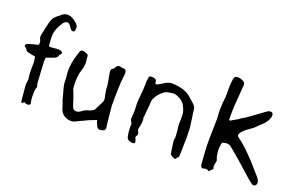

<svg xmlns="http://www.w3.org/2000/svg" viewBox="-88 -1037 2094 1369"><g transform="rotate(20 958.5 -352.5)"><path d="M306.2 -667Q320.8 -653.8 320.8 -635.3Q320.8 -627.4 318.4 -618.7L314.5 -606.9Q310.5 -606 306.6 -606Q290.5 -606 281.7 -622.1Q277.8 -629.9 270 -639.2Q259.8 -652.3 247.6 -652.3Q238.8 -652.3 229 -645.5Q222.7 -641.1 218.8 -635.7Q176.8 -574.7 176.8 -522.9V-520.5Q176.8 -505.9 178.2 -484.4L179.7 -466.3L181.2 -447.8Q187 -445.3 194.8 -445.3H197.3L205.1 -445.8L212.9 -446.8L234.4 -448.7L255.9 -449.7Q265.6 -449.7 275.9 -444.3Q285.2 -439.9 285.2 -433.1Q285.2 -427.7 279.3 -420.9L276.9 -418L273.9 -415.5Q271 -412.1 271 -409.7Q268.1 -392.6 249 -385.3L235.4 -379.9L221.2 -375L188 -362.8L187.5 -355.5L186.5 -349.1Q185.5 -341.3 185.5 -336.4L189 -271L192.9 -205.1L193.8 -191.4L194.3 -177.2Q195.8 -160.6 200.7 -149.9Q201.7 -147.9 201.7 -145.5Q201.7 -143.1 200.2 -140.6Q193.4 -126.5 192.9 -104.5V-64Q192.9 -54.2 195.3 -41L197.8 -28.3L200.2 -15.1Q191.4 -4.4 181.6 -4.4H179.2Q174.8 -4.9 164.1 -7.3L154.3 -12.7Q147 -6.3 139.2 0L136.2 -1.5Q134.8 -2.4 134.3 -3.4L131.8 -10.7L130.4 -18.1L120.6 -124V-128.4L120.1 -133.3Q120.1 -139.2 121.1 -147L123 -160.6Q124.5 -169.4 124.5 -176.3Q124.5 -183.6 123 -189Q120.6 -199.7 119.6 -214.8V-228.5L119.1 -241.7V-268.1L119.6 -294.9V-297.9Q119.6 -319.8 112.8 -345.2L103.5 -346.2L94.2 -347.7L73.2 -352.1L52.7 -357.4Q49.3 -358.4 46.4 -360.4Q42.5 -362.8 42 -365.2Q39.1 -373 31.2 -379.4L24.9 -383.8L19 -388.7Q18.6 -391.1 18.6 -393.1Q18.6 -405.8 31.7 -410.2L56.2 -417.5L81.1 -424.8L88.4 -426.3L96.2 -427.7Q106 -429.7 111.3 -435.1Q112.3 -440.9 112.3 -446.3Q112.3 -461.4 105 -474.1Q100.6 -482.4 100.6 -493.7Q100.6 -501 102.5 -509.8L107.9 -531.7L112.3 -553.7Q117.7 -582.5 122.1 -597.7L127 -614.3Q129.9 -623.5 132.8 -630.4Q141.1 -647.9 153.3 -657.7Q157.7 -661.1 164.6 -668.5L180.2 -680.2Q204.1 -704.6 231.9 -704.6Q254.4 -704.6 279.3 -688L293 -677.7Z M765.1 -41Q765.6 -39.6 765.6 -37.6Q765.6 -30.3 759.3 -21L754.9 -18.6L750 -16.6Q731 -10.7 722.7 -10.7Q721.2 -10.7 719.7 -11.2Q709 -12.7 699.7 -30.3Q692.4 -44.9 689.5 -54.2Q686 -63.5 684.6 -70.8L661.1 -61.5L637.7 -52.7Q629.4 -49.8 611.8 -41L599.1 -34.7L586.4 -28.8Q561.5 -19 550.3 -11.7Q531.7 0 509.8 0Q497.1 0 483.4 -3.9Q442.9 -15.6 426.8 -53.7L422.9 -65.4L418.9 -78.6Q413.6 -96.7 410.6 -104L406.7 -112.3L403.8 -121.1Q400.4 -135.7 396.5 -150.4L389.2 -175.8Q380.4 -206.1 376 -230Q375 -235.8 374.5 -253.9L374 -272L372.6 -290.5Q369.6 -311 369.6 -333Q369.6 -390.6 390.6 -455.1L395 -469.2L399.4 -482.9Q405.8 -500 419.9 -500Q426.8 -500 434.6 -496.6L451.2 -490.7Q465.3 -486.3 465.3 -472.2V-466.8Q465.3 -460 466.3 -451.2L468.8 -431.6Q469.2 -428.2 469.2 -424.8Q469.2 -417.5 467.8 -408.2L463.9 -384.8Q461.4 -372.1 457.5 -360.4L454.1 -350.6Q452.6 -344.2 450.7 -336.4Q445.3 -306.6 445.3 -273.4Q445.3 -248 448.2 -221.2Q448.7 -218.3 462.9 -184.6Q468.8 -169.4 476.6 -145L482.9 -124.5L489.7 -105L492.7 -97.2L496.1 -89.8Q501 -82.5 510.3 -79.6Q516.6 -77.1 523.4 -77.1Q534.2 -77.1 546.4 -84L554.2 -88.9L562 -94.7Q571.8 -101.6 577.6 -104.5Q585 -108.4 597.2 -112.3L606.9 -115.2L616.7 -118.7Q639.6 -126.5 647 -140.6L660.2 -167.5Q668 -183.6 673.3 -193.4Q683.1 -210.4 683.1 -226.6Q683.1 -230.5 682.6 -234.4L680.7 -243.7L678.2 -253.9Q675.3 -267.6 673.8 -278.3L672.4 -285.2L670.9 -292.5Q670.9 -323.2 665 -355.5L662.1 -369.6L659.2 -384.3Q655.8 -402.8 653.3 -417.5Q652.3 -423.3 652.3 -428.2Q652.3 -447.8 668 -454.6Q674.8 -457.5 677.2 -464.8Q684.6 -485.4 704.1 -485.4Q710.9 -485.4 718.8 -482.9L724.1 -481.4L729.5 -481H740.2Q746.1 -480.5 750 -476.6Q758.3 -467.8 758.3 -452.6V-449.2Q757.3 -437.5 756.3 -426.3L754.4 -407.7Q751.5 -386.2 751 -366.7L749 -313.5L748 -260.3V-221.7L747.6 -212.4V-203.1Q750 -172.9 754.4 -135.3L755.9 -119.6L757.8 -103.5Q759.8 -84.5 761.7 -66.9Q763.7 -48.3 765.1 -41Z M1326.2 -204.1Q1326.2 -196.8 1326.7 -189.9L1327.1 -184.6V-179.7Q1327.6 -173.8 1327.6 -167.5Q1327.6 -161.6 1327.1 -154.8Q1326.2 -134.8 1325.7 -118.2V-91.8Q1325.7 -60.5 1323.2 -28.8Q1322.8 -18.6 1314.5 -16.1Q1312 -15.1 1309.6 -10.3L1307.6 -5.9L1306.2 -2Q1305.2 0 1301.8 0Q1295.9 0 1282.7 -5.9Q1262.2 -15.1 1260.7 -25.9Q1259.8 -33.2 1258.8 -39.6L1256.8 -48.8Q1254.9 -59.1 1253.9 -71.8Q1253.4 -80.6 1252 -86.4L1250.5 -91.3Q1250 -95.2 1249.5 -100.6L1248.5 -109.9L1248 -119.1V-122.6Q1248 -131.3 1250 -138.2Q1251 -141.1 1251.5 -142.1V-143.1Q1251 -144 1251 -146.5Q1248.5 -202.1 1243.7 -226.6Q1243.2 -229 1243.2 -242.7V-258.8L1243.7 -282.7L1244.1 -307.1Q1243.7 -339.8 1223.6 -377Q1201.7 -418.5 1145.5 -433.6Q1141.1 -434.6 1135.7 -434.6Q1131.8 -434.6 1127.4 -434.1L1106 -431.2L1084.5 -427.2Q1072.3 -424.3 1062.5 -416.5Q1022 -384.8 1005.4 -346.2Q1001.5 -337.9 1000.5 -325.2L999.5 -313.5L999 -302.2Q998 -290.5 997.1 -277.8L995.1 -257.3Q993.2 -233.9 991.2 -211.9L990.7 -208.5L989.7 -205.1Q989.3 -202.1 989.3 -200.2V-198.2Q992.7 -186 992.7 -181.6V-179.7L991.7 -177.7L991.2 -174.8V-159.2Q991.2 -152.8 989.3 -144.5L986.8 -136.2L984.9 -127.4L983.4 -118.7L982.4 -109.4Q982.4 -99.6 987.8 -91.3Q993.2 -84 993.2 -76.2Q993.2 -67.9 986.3 -59.1Q982.9 -54.7 982.9 -49.8Q982.9 -46.9 984.4 -43.5L990.2 -29.8Q993.2 -22.5 994.1 -18.1Q994.6 -16.6 994.6 -15.1Q994.6 -5.9 983.4 -3.4Q980.5 -2.9 977.5 -2.9Q974.1 -2.9 970.7 -3.4L965.3 -4.9L960.4 -5.9Q933.6 -11.2 930.2 -34.7L926.8 -54.2L924.3 -73.7Q922.9 -87.4 922.9 -99.6Q922.9 -106.9 923.3 -113.3Q923.8 -118.2 923.8 -122.1V-125.5Q923.3 -132.3 920.4 -136.2Q909.7 -152.3 909.2 -165Q909.2 -169.9 910.2 -178.2L910.6 -186L911.6 -195.3Q913.1 -212.4 913.1 -225.6Q913.1 -232.4 912.6 -238.3L912.1 -246.6L911.6 -255.4Q911.1 -267.6 910.6 -281.2Q910.6 -298.8 913.1 -318.8Q920.9 -391.6 920.9 -431.2V-447.8Q920.9 -460 922.9 -464.8L923.3 -467.8L924.3 -471.7Q925.3 -477.5 925.8 -488.3Q936 -493.2 948.2 -493.2Q952.1 -493.2 956.1 -492.7Q974.1 -490.2 981.4 -480.5Q984.4 -476.6 984.4 -462.4V-458Q988.8 -454.1 993.7 -454.1H994.6L999 -455.1L1002.9 -456.5Q1009.3 -459 1017.6 -464.4L1033.7 -474.1Q1054.7 -488.3 1064.5 -491.7L1072.3 -494.1L1080.1 -497.1Q1087.9 -499 1093.8 -499H1096.2Q1200.7 -496.1 1249 -448.2L1275.4 -424.8Q1291.5 -411.1 1299.8 -399.4Q1304.7 -393.1 1306.6 -380.4L1308.1 -369.1L1309.1 -358.9L1317.4 -301.3Q1322.8 -266.1 1325.2 -243.7Q1326.2 -231.9 1326.2 -204.1Z M1910.6 -52.2Q1912.6 -47.4 1912.6 -41.5Q1912.6 -36.1 1910.6 -29.3Q1908.2 -19 1897.5 -15.6Q1894 -14.6 1890.6 -14.6Q1883.8 -14.6 1877.4 -19Q1854.5 -35.6 1832 -55.7L1780.3 -101.6L1729 -147.5Q1723.1 -151.9 1719.2 -155.8L1708 -165Q1694.3 -176.8 1683.1 -186.5Q1651.9 -212.9 1636.2 -225.1Q1615.7 -230.5 1609.4 -230.5H1608.4Q1606.9 -230 1598.6 -228.5L1590.8 -226.6Q1585.4 -225.6 1579.1 -224.6Q1572.8 -213.9 1570.3 -187.5Q1569.3 -175.3 1569.3 -166.5Q1569.3 -156.2 1570.8 -149.9L1573.2 -137.2L1574.7 -124Q1576.7 -108.4 1582.5 -98.6Q1585 -94.7 1585 -88.9Q1585 -86.4 1584.5 -83.5L1583 -74.7L1581.1 -66.4Q1578.6 -55.2 1578.6 -46.4Q1578.6 -34.2 1583.5 -25.9L1570.3 -13.2L1563.5 -6.8L1556.2 0Q1545.9 -8.3 1533.2 -8.3H1530.3Q1524.9 -7.8 1517.6 -5.9L1504.9 -2.4Q1491.2 -12.7 1490.2 -36.6L1485.8 -101.6L1482.4 -166.5L1481.9 -214.8L1482.9 -263.7L1484.9 -356.9L1485.4 -370.6L1484.4 -383.8Q1481.9 -409.7 1481.9 -437.5Q1481.9 -484.4 1488.8 -537.1Q1489.7 -545.4 1489.7 -563V-575.7L1489.3 -596.7V-614.3L1491.2 -644.5L1494.6 -674.3Q1495.6 -680.2 1500.5 -689.9L1502 -692.4L1503.4 -694.3Q1505.9 -696.8 1508.3 -697.8Q1516.6 -700.2 1524.9 -700.2Q1545.9 -700.2 1569.8 -686.5Q1581.5 -680.2 1582 -663.6Q1582 -658.2 1581.1 -649.4L1580.1 -642.1L1579.6 -635.7Q1578.1 -611.3 1574.2 -555.2L1570.8 -513.7Q1569.3 -490.7 1568.4 -475.1Q1567.9 -458 1567.9 -433.6L1568.8 -392.6Q1572.8 -390.6 1576.2 -390.6Q1578.1 -390.6 1580.1 -391.6L1584 -394L1586.9 -397Q1588.4 -398.4 1608.9 -409.2L1616.2 -413.6L1623 -417Q1629.4 -420.9 1630.4 -421.9Q1647 -435.1 1658.2 -440.9L1663.1 -443.4Q1666.5 -444.8 1669.4 -446.8Q1676.8 -451.2 1687.5 -459Q1705.6 -472.2 1716.8 -480Q1720.7 -483.4 1724.6 -485.8L1731.4 -490.7Q1747.1 -502 1774.9 -522.5L1788.1 -532.2L1801.8 -542Q1813.5 -550.3 1825.7 -550.3H1827.1Q1839.4 -550.3 1844.2 -541Q1847.2 -535.2 1847.2 -527.3Q1847.2 -509.8 1831.5 -482.4Q1820.8 -464.4 1803.2 -448.2L1796.4 -442.4L1790.5 -437.5Q1784.2 -431.6 1781.2 -428.7Q1767.6 -412.6 1752.9 -400.4Q1747.1 -396 1740.2 -391.1L1727.5 -382.3Q1695.8 -360.8 1674.8 -336.4Q1672.9 -333.5 1669.9 -326.2L1667.5 -320.3L1665 -315.4Q1665 -308.6 1670.4 -302.7L1675.8 -298.3L1681.6 -293.9Q1724.1 -262.7 1775.9 -210.4Q1820.3 -166.5 1859.4 -119.1L1877.4 -99.1L1895 -79.1Q1906.2 -64.5 1910.6 -52.2Z"/></g></svg>

Font: Kurland
Style: Regular
Weight: 400
Designer: GGBot
Version: 0.22